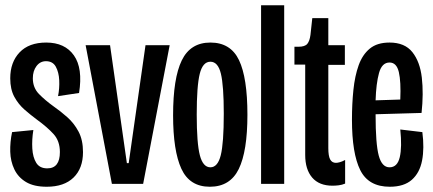

<svg xmlns="http://www.w3.org/2000/svg" viewBox="-20 -700 1650 731"><path d="M158 11Q109 11 79 -7Q49 -25 34.5 -55.5Q20 -86 19 -122.5Q18 -159 26 -197L107 -205Q101 -168 103 -134.5Q105 -101 118 -80Q131 -59 160 -59Q208 -59 208 -121Q208 -163 184 -189.5Q160 -216 120 -245Q97 -262 73.5 -282.5Q50 -303 34.5 -331.5Q19 -360 19 -402Q19 -463 54.5 -500.5Q90 -538 156 -538Q227 -538 261.5 -489Q296 -440 281 -346L201 -334Q207 -364 205.5 -394.5Q204 -425 192.5 -446Q181 -467 155 -467Q133 -467 119 -448.5Q105 -430 105 -402Q105 -366 128.5 -342Q152 -318 184 -295Q210 -277 236 -254Q262 -231 279 -199Q296 -167 296 -121Q296 -59 260 -24Q224 11 158 11Z M406 0 306 -528H399L463 -79H470L534 -528H626L525 0Z M779 11Q702 11 670.5 -57.5Q639 -126 639 -261Q639 -402 672 -470Q705 -538 781 -538Q858 -538 890 -471Q922 -404 922 -263Q922 -124 889 -56.5Q856 11 779 11ZM781 -63Q809 -63 820.5 -109Q832 -155 832 -267Q832 -374 821 -419.5Q810 -465 781 -465Q752 -465 740.5 -419Q729 -373 729 -264Q729 -154 741 -108.5Q753 -63 781 -63Z M974 0V-680H1062V0Z M1246 7Q1195 7 1168.5 -24Q1142 -55 1142 -110V-454H1101V-522H1116Q1141 -522 1150 -533Q1159 -544 1162 -567L1169 -631H1230V-528H1293V-453H1230V-136Q1230 -106 1237 -93Q1244 -80 1259 -80Q1265 -80 1274 -82.5Q1283 -85 1294 -91V-1Q1282 4 1269.5 5.5Q1257 7 1246 7Z M1464 11Q1383 11 1351.5 -52.5Q1320 -116 1320 -244Q1320 -304 1325.5 -357.5Q1331 -411 1345.5 -451.5Q1360 -492 1388 -515Q1416 -538 1463 -538Q1521 -538 1550 -501.5Q1579 -465 1586 -404.5Q1593 -344 1585 -270L1410 -265V-263Q1410 -152 1422 -107.5Q1434 -63 1463 -63Q1493 -63 1502 -101.5Q1511 -140 1504 -207L1588 -197Q1596 -136 1587 -89Q1578 -42 1548 -15.5Q1518 11 1464 11ZM1463 -462Q1434 -462 1423 -422Q1412 -382 1410 -318L1504 -321Q1507 -389 1498.5 -425.5Q1490 -462 1463 -462Z"/></svg>

Font: Bricolage Grotesque 96pt Condensed
Style: Regular
Weight: 400
Width: 3
Designer: Mathieu Triay
Foundry: Atelier Triay
Version: Version 1.001; ttfautohint (v1.8.4.7-5d5b);gftools[0.9.33.de